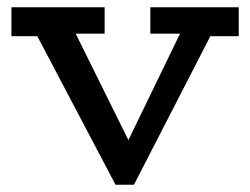

<svg xmlns="http://www.w3.org/2000/svg" viewBox="-20 -491 684 525"><path d="M632.8 -471.2V-392.1H555.2L346.2 14.2H295.9L82 -392.1H11.2V-471.2H266.1V-398.9H187L331.1 -107.9L472.2 -398.9H391.1V-471.2Z"/></svg>

Font: BioRhyme
Style: Regular
Weight: 400
Designer: Aoife Mooney
Foundry: Aoife Mooney Type
Version: Version 1.500;PS 001.500;hotconv 1.0.88;makeotf.lib2.5.64775